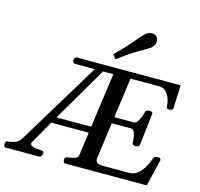

<svg xmlns="http://www.w3.org/2000/svg" viewBox="-192 -1119 1315 1262"><g transform="rotate(15 465.5 -487.5)"><path d="M-47.4 0Q-55.2 0 -57.4 -9.8Q-59.6 -19.5 -59.1 -24.9Q-57.6 -35.6 -54 -39.1Q-50.3 -42.5 -41 -43Q-11.2 -44.9 10.3 -54.9Q31.7 -64.9 43 -83.5L386.2 -648.9L254.4 -649.9Q234.4 -649.9 234.4 -671.4Q234.4 -677.7 239.3 -685.3Q244.1 -692.9 252.4 -692.9H959L952.6 -535.6Q951.7 -527.3 942.9 -523.2Q934.1 -519 928.7 -519Q919.4 -519 913.6 -522.7Q907.7 -526.4 907.7 -537.1Q907.7 -547.4 904.1 -565.9Q900.4 -584.5 891.1 -604Q881.8 -623.5 865.2 -637Q848.6 -650.4 822.3 -650.4L629.4 -649.9L592.3 -377.9H727.1Q739.7 -378.4 750.5 -395.5Q761.2 -412.6 768.6 -432.9Q775.9 -453.1 778.3 -462.9Q780.8 -472.7 790.8 -475.8Q800.8 -479 809.1 -479Q814.5 -479 821.5 -474.9Q828.6 -470.7 827.1 -462.4L801.8 -246.1Q800.8 -237.8 793 -233.6Q785.2 -229.5 779.8 -229.5Q771.5 -229.5 761.7 -232.9Q752 -236.3 752.4 -245.6Q752.9 -256.3 750.2 -277.6Q747.6 -298.8 740.2 -316.9Q732.9 -335 719.2 -335H586.4L552.2 -85.4Q552.2 -63 565.2 -56.2Q578.1 -49.3 595.7 -49.3H779.3Q809.6 -49.3 832.3 -65.7Q855 -82 870.6 -105.5Q886.2 -128.9 895.5 -150.4Q904.8 -171.9 908.2 -182.1Q911.1 -191.4 920.7 -194.8Q930.2 -198.2 938 -198.2Q947.3 -198.2 952.6 -194.1Q958 -189.9 957.5 -181.6L914.1 0H358.9Q351.1 0 347.7 -8.3Q344.2 -16.6 344.2 -22.5Q344.2 -41 362.3 -43Q375 -44.4 391.1 -47.6Q407.2 -50.8 419.9 -57.1Q432.6 -63.5 434.1 -74.2L456.1 -235.8H200.7L113.3 -81.5Q108.9 -76.2 108.9 -70.8Q108.9 -56.6 128.2 -50.3Q147.5 -43.9 188 -43Q197.8 -42 200.2 -37.4Q202.6 -32.7 202.1 -24.9Q201.7 -19 196.5 -9.5Q191.4 0 183.1 0ZM225.1 -277.8H461.4L512.7 -648.9H442.9ZM501.5 -747.1 478.5 -775.4Q548.3 -844.7 590.6 -895.5Q632.8 -946.3 646 -957Q654.8 -964.4 666.7 -969.5Q678.7 -974.6 690.9 -974.6Q711.9 -974.6 724.6 -958.5Q733.9 -946.3 733.9 -931.6Q733.9 -917.5 726.8 -904.8Q719.7 -892.1 709.5 -883.8Q696.3 -873 641.1 -842.5Q585.9 -812 501.5 -747.1Z"/></g></svg>

Font: Gelasio Medium
Style: Italic
Weight: 500
Italic angle: -8.5°
Designer: Eben Sorkin
Foundry: Eben Sorkin
Version: Version 1.008